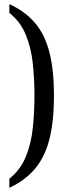

<svg xmlns="http://www.w3.org/2000/svg" viewBox="-20 -778 324 925"><path d="M25 83Q78 41 104 -22Q130 -85 138 -161.5Q146 -238 146 -317Q146 -397 138 -472.5Q130 -548 104 -611Q78 -674 25 -716V-758Q102 -723 149.5 -666.5Q197 -610 218.5 -524.5Q240 -439 240 -317Q240 -195 218.5 -109Q197 -23 149.5 34Q102 91 25 127Z"/></svg>

Font: Noto Serif Thai ExtraCondensed
Style: Regular
Weight: 400
Width: 2
Designer: Monotype Design Team
Foundry: Monotype Imaging Inc.
Version: Version 2.002; ttfautohint (v1.8.4.7-5d5b)